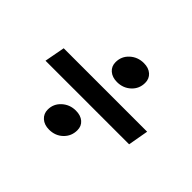

<svg xmlns="http://www.w3.org/2000/svg" viewBox="-117 -687 851 851"><g transform="rotate(45 308.5 -262.0)"><path d="M264 -429Q264 -466 291 -490.5Q318 -515 356 -515Q386 -515 404 -499Q422 -483 422 -457Q422 -420 395.5 -395.5Q369 -371 331 -371Q301 -371 282.5 -387Q264 -403 264 -429ZM58 -310H581L564 -214H40ZM200 -68Q200 -104 227 -128.5Q254 -153 292 -153Q322 -153 340 -137.5Q358 -122 358 -96Q358 -59 332 -34Q306 -9 267 -9Q237 -9 218.5 -25.5Q200 -42 200 -68Z"/></g></svg>

Font: Sarabun
Style: Bold Italic
Weight: 700
Italic angle: -10°
Designer: Suppakit Chalermlarp | Katatrad Co.,Ltd.
Foundry: Cadson Demak Co.,Ltd.
Version: Version 1.000; ttfautohint (v1.6)